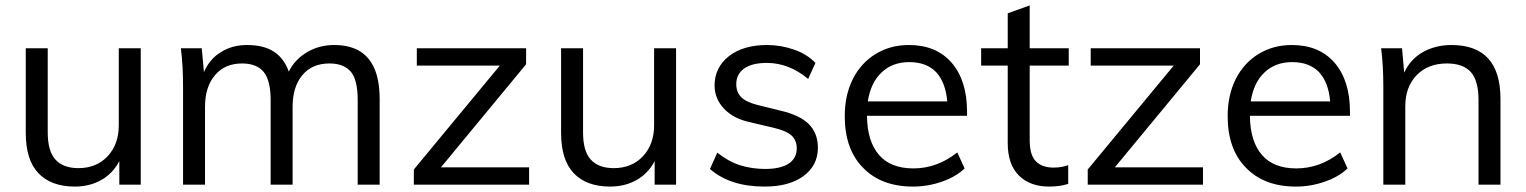

<svg xmlns="http://www.w3.org/2000/svg" viewBox="-20 -681 5628 708"><path d="M499 -503V0H420V-87Q396 -41 353 -17Q310 7 256 7Q168 7 121 -43Q75 -92 75 -191V-503H156V-193Q156 -124 184 -93Q213 -61 269 -61Q336 -61 377 -105Q418 -149 418 -219V-503Z M1213 -515Q1380 -515 1380 -316V0H1299V-312Q1299 -384 1275 -415Q1249 -447 1195 -447Q1131 -447 1095 -404Q1059 -361 1059 -287V0H978V-312Q978 -383 953 -415Q927 -447 873 -447Q809 -447 773 -404Q736 -361 736 -287V0H655V-362Q655 -401 653 -436Q651 -471 647 -503H724L732 -415Q753 -464 795 -489Q836 -515 891 -515Q952 -515 989 -491Q1027 -467 1045 -417Q1067 -462 1113 -489Q1157 -515 1213 -515Z M1606 -64H1931V0H1506V-56L1823 -439H1517V-503H1920V-444Z M2473 -503V0H2394V-87Q2370 -41 2327 -17Q2284 7 2230 7Q2142 7 2095 -43Q2049 -92 2049 -191V-503H2130V-193Q2130 -124 2158 -93Q2187 -61 2243 -61Q2310 -61 2351 -105Q2392 -149 2392 -219V-503Z M2799 7Q2672 7 2598 -58L2625 -118Q2667 -85 2708 -72Q2752 -58 2802 -58Q2858 -58 2889 -78Q2918 -98 2918 -134Q2918 -164 2898 -182Q2879 -199 2832 -210L2747 -230Q2685 -243 2650 -280Q2615 -317 2615 -366Q2615 -432 2668 -474Q2721 -515 2808 -515Q2860 -515 2908 -498Q2955 -482 2987 -449L2960 -390Q2889 -449 2808 -449Q2754 -449 2725 -429Q2695 -408 2695 -371Q2695 -340 2714 -322Q2731 -305 2773 -294L2858 -273Q2928 -257 2962 -224Q2996 -190 2996 -136Q2996 -71 2943 -32Q2891 7 2799 7Z M3546 -254H3177Q3178 -159 3222 -109Q3265 -60 3348 -60Q3436 -60 3510 -119L3537 -60Q3505 -29 3453 -11Q3401 7 3347 7Q3229 7 3162 -63Q3095 -131 3095 -253Q3095 -330 3125 -390Q3155 -449 3209 -482Q3263 -515 3332 -515Q3432 -515 3489 -450Q3546 -384 3546 -269ZM3333 -452Q3271 -452 3231 -414Q3191 -377 3180 -307H3473Q3467 -377 3432 -415Q3396 -452 3333 -452Z M3777 -439V-164Q3777 -109 3800 -86Q3823 -63 3865 -63Q3894 -63 3919 -72V-3Q3889 7 3849 7Q3778 7 3737 -34Q3696 -75 3696 -153V-439H3598V-503H3696V-632L3777 -661V-503H3921V-439Z M4091 -64H4416V0H3991V-56L4308 -439H4002V-503H4405V-444Z M4958 -254H4589Q4590 -159 4634 -109Q4677 -60 4760 -60Q4848 -60 4922 -119L4949 -60Q4917 -29 4865 -11Q4813 7 4759 7Q4641 7 4574 -63Q4507 -131 4507 -253Q4507 -330 4537 -390Q4567 -449 4621 -482Q4675 -515 4744 -515Q4844 -515 4901 -450Q4958 -384 4958 -269ZM4745 -452Q4683 -452 4643 -414Q4603 -377 4592 -307H4885Q4879 -377 4844 -415Q4808 -452 4745 -452Z M5332 -515Q5513 -515 5513 -316V0H5432V-312Q5432 -383 5404 -415Q5375 -447 5316 -447Q5246 -447 5204 -404Q5162 -361 5162 -288V0H5081V-362Q5081 -401 5079 -436Q5077 -471 5073 -503H5150L5158 -413Q5180 -462 5227 -489Q5274 -515 5332 -515Z"/></svg>

Font: PRinguin Sans
Style: Regular
Weight: 400
Designer: Vernon Adams
Foundry: Vernon Adams
Version: ""